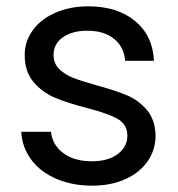

<svg xmlns="http://www.w3.org/2000/svg" viewBox="-20 -577 562 606"><path d="M271 9Q208 9 158 -12.5Q108 -34 79 -72.5Q50 -111 47 -161H141Q145 -120 179.5 -94Q214 -68 270 -68Q322 -68 352 -91Q382 -114 382 -149Q382 -185 350 -202.5Q318 -220 251 -237Q190 -253 151.5 -269.5Q113 -286 85.5 -318.5Q58 -351 58 -404Q58 -446 83 -481Q108 -516 154 -536.5Q200 -557 259 -557Q350 -557 406 -511Q462 -465 466 -385H375Q372 -428 340.5 -454Q309 -480 256 -480Q207 -480 178 -459Q149 -438 149 -404Q149 -377 166.5 -359.5Q184 -342 210.5 -331.5Q237 -321 284 -308Q343 -292 380 -276.5Q417 -261 443.5 -230Q470 -199 471 -149Q471 -104 446 -68Q421 -32 375.5 -11.5Q330 9 271 9Z"/></svg>

Font: MSTAGE
Style: Regular
Weight: 400
Designer: Ninad Kale (Devanagari), Jonny Pinhorn (Latin)
Foundry: Indian Type Foundry
Version: 4.004